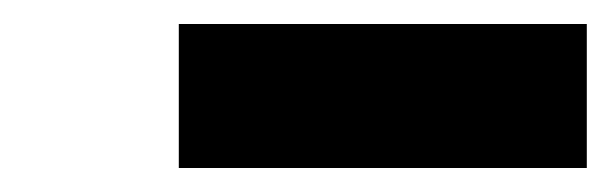

<svg xmlns="http://www.w3.org/2000/svg" viewBox="-20 -800 509 160"><path d="M129 -660H469V-780H129Z"/></svg>

Font: Mluvka ExtraBold
Style: Regular
Weight: 800
Designer: Modified by Jiří Krblich, Original typeface by Gumpita Rahayu
Foundry: Gumpita Rahayu & Jiří Krblich
Version: Version 2.000;Glyphs 3.1.1 (3134)